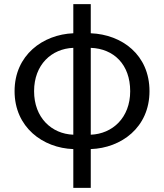

<svg xmlns="http://www.w3.org/2000/svg" viewBox="-20 -716 799 935"><path d="M337 199H422V10C570 5 708 -95 708 -272C708 -449 574 -548 422 -554V-696H337V-554C189 -548 51 -448 51 -272C51 -96 189 5 337 10ZM146 -272C146 -401 231 -479 337 -483V-60C231 -64 146 -143 146 -272ZM614 -272C614 -142 527 -64 422 -60V-483C534 -479 614 -402 614 -272Z"/></svg>

Font: Microsoft YaHei
Style: Regular
Weight: 400
Designer: Ryoko NISHIZUKA 西塚涼子 (kana, bopomofo & ideographs); Paul D. Hunt (Latin, Greek & Cyrillic); Sandoll Communications 산돌커뮤니
Foundry: Adobe
Version: Version 2.001;hotconv 1.0.111;makeotfexe 2.5.65597